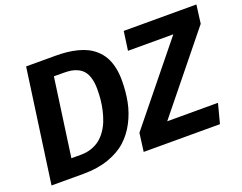

<svg xmlns="http://www.w3.org/2000/svg" viewBox="-109 -897 1389 1102"><g transform="rotate(-20 586.0 -346.0)"><path d="M310.1 -691.9Q346.7 -691.9 378.4 -688.7Q410.2 -685.5 442.4 -677.5Q474.6 -669.4 500.7 -656.5Q526.9 -643.6 549.6 -623Q572.3 -602.5 587.9 -575.7Q603.5 -548.8 612.3 -512Q621.1 -475.1 621.1 -430.2Q621.1 -359.9 608.9 -298.6Q596.7 -237.3 567.6 -181.6Q538.6 -126 494.9 -86.4Q451.2 -46.9 384 -23.4Q316.9 0 231.9 0H35.2L131.8 -691.9ZM598.1 0 612.8 -111.8 988.8 -576.2H711.9L728 -691.9H1171.9L1157.2 -579.1L785.2 -119.1H1095.2L1064 0ZM319.8 -584H262.2L195.8 -107.9H253.9Q289.6 -107.9 319.8 -118.4Q350.1 -128.9 372.1 -146.7Q394 -164.6 411.4 -189.9Q428.7 -215.3 439.7 -243.7Q450.7 -272 458 -304.4Q465.3 -336.9 468.3 -367.7Q471.2 -398.4 471.2 -430.2Q471.2 -467.8 463.4 -495.6Q455.6 -523.4 442.4 -540Q429.2 -556.6 409.2 -566.9Q389.2 -577.1 368.2 -580.6Q347.2 -584 319.8 -584Z"/></g></svg>

Font: FiraGO SemiBold
Style: Italic
Weight: 600
Italic angle: -8°
Designer: bBox Type GmbH
Foundry: bBox Type GmbH
Version: Version 1.001;PS 001.001;hotconv 1.0.88;makeotf.lib2.5.64775